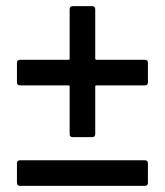

<svg xmlns="http://www.w3.org/2000/svg" viewBox="-20 -603 535 623"><path d="M460 -399V-336Q460 -326 450 -326H293Q289 -326 289 -322V-168Q289 -158 279 -158H216Q206 -158 206 -168V-322Q206 -326 202 -326H45Q35 -326 35 -336V-399Q35 -409 45 -409H202Q206 -409 206 -413V-573Q206 -583 216 -583H279Q289 -583 289 -573V-413Q289 -409 293 -409H450Q460 -409 460 -399ZM35 -10V-73Q35 -83 45 -83H450Q460 -83 460 -73V-10Q460 0 450 0H45Q35 0 35 -10Z"/></svg>

Font: Amber EN Medium
Style: Regular
Weight: 500
Designer: Jeremy Tribby
Foundry: Tribby Type Co.
Version: Version 1.403 November 24, 2021